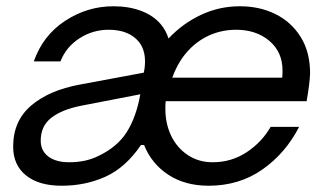

<svg xmlns="http://www.w3.org/2000/svg" viewBox="-20 -583 1049 613"><path d="M509 -260Q508 -252 508 -235Q508 -188 526.5 -149.5Q545 -111 579.5 -88Q614 -65 659 -65Q719 -65 767.5 -97Q816 -129 844 -178H935Q892 -94 818 -42Q744 10 646 10Q571 10 517.5 -25Q464 -60 440 -120H430Q381 -48 317 -19Q253 10 177 10Q104 10 63 -23Q22 -56 22 -115Q22 -197 79.5 -246Q137 -295 235 -313L439 -351Q443 -368 443 -387Q443 -425 423 -450Q391 -488 327 -488Q276 -488 233.5 -460.5Q191 -433 173 -387H88Q117 -470 188 -516.5Q259 -563 342 -563Q391 -563 430 -548.5Q469 -534 493 -506Q510 -486 518 -460Q563 -508 621.5 -535.5Q680 -563 746 -563Q809 -563 859.5 -538Q910 -513 940 -465Q970 -417 970 -349Q969 -317 959 -260ZM530 -335H881Q882 -342 882 -358Q882 -417 840 -452.5Q798 -488 734 -488Q679 -488 633 -462.5Q587 -437 556 -389Q541 -365 530 -335ZM428 -282 242 -246Q179 -234 144.5 -207.5Q110 -181 110 -134Q110 -102 134 -83.5Q158 -65 201 -65Q253 -65 292 -84Q354 -113 384.5 -161Q415 -209 428 -282Z"/></svg>

Font: Open Sauce One
Style: Italic
Weight: 400
Italic angle: -10°
Designer: Alfredo Marco Pradil
Foundry: Creative Sauce Fz LLC
Version: Version 1.477